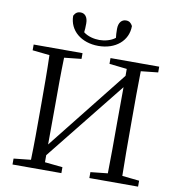

<svg xmlns="http://www.w3.org/2000/svg" viewBox="-101 -1058 1068 1149"><g transform="rotate(10 433.5 -483.5)"><path d="M434 -788C538 -788 612 -850 612 -940C603 -957 592 -967 572 -967C547 -967 527 -948 527 -908C527 -885 528 -869 530 -854C504 -833 465 -824 434 -824C402 -824 363 -833 337 -854C339 -869 340 -885 340 -908C340 -948 321 -967 296 -967C275 -967 264 -957 255 -940C255 -850 330 -788 434 -788ZM815 -694V-729H519V-694L626 -682V-640L241 -155L242 -392C242 -491 242 -588 245 -683L349 -694V-729H52V-694L156 -683C159 -587 159 -489 159 -392V-337C159 -239 159 -142 156 -47L52 -36V0H349V-36L241 -47V-90L626 -571L625 -353C625 -241 625 -142 623 -47L519 -36V0H815V-36L711 -47C709 -143 709 -241 709 -337V-392C709 -491 709 -588 711 -683Z"/></g></svg>

Font: Source Han Serif AKR9
Style: Regular
Weight: 400
Designer: Ryoko NISHIZUKA 西塚涼子 (kana & ideographs); Frank Grießhammer (Latin, Greek & Cyrillic); Sandoll Communications 산돌커뮤니케이션, 
Foundry: Adobe Systems Incorporated
Version: Version 1.005;hotconv 1.0.107;makeotfexe 2.5.65593